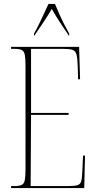

<svg xmlns="http://www.w3.org/2000/svg" viewBox="-20 -951 489 971"><path d="M36 0V-10H53Q78 -10 90 -16Q102 -22 105.5 -40.5Q109 -59 109 -98V-616Q109 -655 105.5 -673.5Q102 -692 90 -698Q78 -704 53 -704H36V-714H380L385 -550H375L373 -615Q372 -656 367 -675Q362 -694 346.5 -699Q331 -704 297 -704H137V-380H327V-370H137L135 -10H324Q357 -10 371.5 -14.5Q386 -19 390.5 -34Q395 -49 396 -79L400 -164H410L406 0ZM152 -781Q163 -800 176 -826.5Q189 -853 202 -881Q215 -909 225 -931H258Q267 -909 279.5 -881Q292 -853 305.5 -826.5Q319 -800 330 -781V-771H328Q302 -809 281.5 -840.5Q261 -872 242 -906Q222 -872 201 -840.5Q180 -809 154 -771H152Z"/></svg>

Font: Noto Serif Display ExtraCondensed Thin
Style: Regular
Weight: 100
Width: 2
Designer: Monotype Design Team
Foundry: Monotype Imaging Inc.
Version: Version 2.009